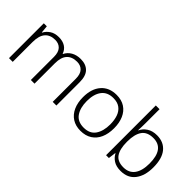

<svg xmlns="http://www.w3.org/2000/svg" viewBox="5 -1478 2074 2074"><g transform="rotate(45 1041.5 -441.0)"><path d="M644 -608Q723 -608 767.5 -563Q812 -518 812 -421V-66H756V-419Q756 -490 723.5 -524.5Q691 -559 636 -559Q560 -559 519 -514.5Q478 -470 478 -377V-66H422V-419Q422 -490 389.5 -524.5Q357 -559 302 -559Q226 -559 185.5 -512Q145 -465 145 -368V-66H88V-598H134L142 -514H146Q166 -553 206.5 -580.5Q247 -608 310 -608Q368 -608 408 -583Q448 -558 465 -509H468Q491 -556 536.5 -582Q582 -608 644 -608Z M1427 -333Q1427 -249 1399.5 -187Q1372 -125 1318.5 -90.5Q1265 -56 1188 -56Q1114 -56 1061 -90Q1008 -124 979.5 -186.5Q951 -249 951 -333Q951 -462 1015 -535Q1079 -608 1192 -608Q1268 -608 1320.5 -573.5Q1373 -539 1400 -477Q1427 -415 1427 -333ZM1010 -333Q1010 -230 1053.5 -167.5Q1097 -105 1189 -105Q1282 -105 1325 -168Q1368 -231 1368 -333Q1368 -399 1350 -450Q1332 -501 1293 -530Q1254 -559 1191 -559Q1101 -559 1055.5 -499Q1010 -439 1010 -333Z M1628 -616Q1628 -587 1627 -554.5Q1626 -522 1625 -502H1628Q1648 -547 1694 -577.5Q1740 -608 1809 -608Q1911 -608 1968.5 -538.5Q2026 -469 2026 -333Q2026 -207 1968.5 -131.5Q1911 -56 1801 -56Q1734 -56 1691.5 -83.5Q1649 -111 1629 -152H1625L1614 -66H1571V-826H1628ZM1802 -559Q1709 -559 1668.5 -501Q1628 -443 1628 -333V-326Q1628 -218 1666.5 -161.5Q1705 -105 1795 -105Q1880 -105 1923.5 -164.5Q1967 -224 1967 -334Q1967 -559 1802 -559Z"/></g></svg>

Font: Noto Sans Malayalam UI Light
Style: Regular
Weight: 300
Designer: Jelle Bosma - Monotype Design Team
Foundry: Monotype Imaging Inc.
Version: Version 2.104; ttfautohint (v1.8.4.7-5d5b)